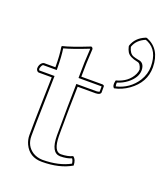

<svg xmlns="http://www.w3.org/2000/svg" viewBox="-132 -798 784 901"><g transform="rotate(20 260.0 -347.5)"><path d="M23.9 -378.9Q13.2 -381.8 11.2 -395Q11.2 -414.6 24.9 -425.8Q28.8 -428.2 32.2 -429.2H89.8Q89.8 -489.3 83 -529.8L85 -533.2Q125.5 -542.5 214.8 -578.1Q223.1 -576.2 224.1 -567.9Q219.2 -494.1 219.2 -429.2H326.2Q333 -427.7 334 -422.9V-392.1Q332.5 -379.9 310.1 -378.9H219.2L216.8 -272Q216.8 -262.2 216.6 -252.7Q216.3 -243.2 216.3 -233.2Q216.3 -223.1 216.3 -215.8Q216.3 -208.5 216.3 -198.2Q216.3 -188 216.1 -182.9Q215.8 -177.7 215.8 -167.2Q215.8 -156.7 215.8 -154.3Q215.8 -151.9 215.8 -141.6Q215.8 -131.3 215.8 -130.9Q216.8 -55.2 252.9 -54.2Q287.6 -54.7 311 -65.9Q327.6 -54.2 328.1 -24.9Q269.5 9.8 181.2 9.8Q119.1 9.8 93.8 -43.9Q84 -65.4 84 -87.9Q84 -141.6 86.9 -261.2L89.8 -378.9ZM379.9 -638.2V-643.1Q394 -685.1 438.5 -703.6Q440.4 -704.6 441.9 -705.1H446.8Q519 -676.8 520 -585Q520 -509.3 452.1 -460.9Q418.9 -437.5 381.8 -430.2Q370.6 -439.5 376 -463.9Q376.5 -466.3 377 -467.8Q436 -483.4 458.5 -530.3Q464.4 -543.5 464.8 -554.2Q458 -583 441.9 -585Q401.4 -592.8 389.6 -612.8Q383.3 -623.5 379.9 -638.2ZM23.9 -389.2H100.1L97.2 -260.7Q94.2 -141.6 94.2 -87.9Q94.2 -38.1 133.3 -13.2Q154.8 -0.5 181.2 0Q263.2 -0.5 317.9 -30.8Q315.9 -45.9 309.6 -54.2Q286.6 -43.9 252.9 -43.9Q206.5 -45.4 206.1 -130.9Q206.1 -217.8 207 -272.5L209 -389.2H310.1Q318.8 -389.6 324.2 -392.6V-418.9H209V-429.2Q209 -497.6 213.9 -566.9Q134.8 -535.6 93.8 -524.9Q99.6 -486.8 100.1 -429.2V-418.9H32.2Q25.4 -415.5 21.5 -399.9Q21 -397 21 -395ZM390.1 -639.2Q397.5 -609.9 416.5 -602.1Q425.8 -598.6 442.9 -595.2Q474.1 -592.3 475.1 -554.2Q475.1 -517.1 434.1 -484.9Q412.1 -468.3 385.3 -460Q384.3 -450.2 386.7 -441.4Q452.1 -457 488.3 -512.7Q509.8 -547.4 509.8 -585Q509.8 -665 455.1 -690.9Q449.7 -693.4 445.3 -694.8H443.8Q403.8 -678.2 391.1 -644Q390.6 -642.1 390.1 -641.1Z"/></g></svg>

Font: Linux Biolinum Outline O
Style: Bold
Weight: 700
Designer: Philipp H. Poll
Foundry: Philipp H. Poll
Version: Version 0.9.2